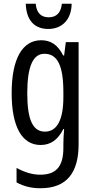

<svg xmlns="http://www.w3.org/2000/svg" viewBox="-20 -761 502 1021"><path d="M361 -741H309C304 -692 279 -669 239 -669C198 -669 174 -693 170 -741H117C120 -652 164 -607 237 -607C311 -607 360 -658 361 -741ZM199 -547C101 -547 42 -452 42 -266C42 -85 98 10 196 10C250 10 288 -18 317 -75H321C318 -43 317 -13 317 9V25C317 129 275 168 193 168C153 168 113 156 68 132V209C107 230 146 240 195 240C337 240 398 155 398 6V-537H330L321 -466H316C287 -523 250 -547 199 -547ZM216 -475C286 -475 317 -412 317 -270V-245C317 -123 283 -61 219 -61C155 -61 125 -123 125 -265C125 -402 153 -475 216 -475Z"/></svg>

Font: Noto Sans Thai Looped ExtraCondensed
Style: Regular
Weight: 400
Width: 2
Designer: Sasikarn Vongin, Ben Mitchell
Foundry: The Fontpad Ltd
Version: Version 1.001